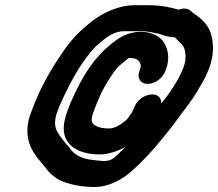

<svg xmlns="http://www.w3.org/2000/svg" viewBox="-20 -688 856 754"><path d="M564 -667.5H505C494.3 -667.5 483.3 -666.4 471.9 -664.3C418.7 -654.4 369.9 -629.8 327.4 -593.3C289.7 -563.6 251.4 -523.1 220.8 -474.7C181 -417.4 136.3 -340.2 107.5 -261L97.5 -233.5C88.1 -207.7 86.8 -181.4 87.9 -163.6C92.1 -98.2 132.9 -63 158 -30C175.3 -7.2 200.5 17.5 235.6 28.1L255.7 34.2C278 40.9 317.6 46.5 347.6 46.5C409.5 46.5 460.1 16.8 499.2 -18C534.6 -48.6 578.5 -96 607.4 -132C622.3 -150.5 654.1 -187.7 672.5 -214.1C696.2 -248.1 736.7 -294.9 765.3 -347.9C778.5 -369 792.2 -394.8 802.5 -423C822 -476.8 817.9 -522.5 808.7 -554.4C796.6 -596.8 763.3 -619.9 734.8 -639.8L728.2 -646C717.9 -655.7 698.3 -656.9 680.9 -650.1C649.5 -659.5 612 -667.5 564 -667.5ZM666.2 -541.5C673 -535.8 681.1 -525.5 693.8 -514.1C707.4 -500.7 715.7 -465 700.8 -424C683.4 -376 643 -316.5 612.5 -281.1C611.9 -280.5 611 -279.4 610.4 -278.5C593.4 -255.2 579.5 -234.3 560.4 -212.2C522.4 -165.8 509.8 -146.1 473.8 -112.1C428.9 -68.5 422.4 -55.5 385.2 -55.5C379.5 -55.5 338.2 -60.5 331.8 -61.5C293.4 -68 268.5 -84.1 254.6 -106C254.3 -106.5 253.7 -107.3 253.2 -107.9L238.5 -124.4C234.5 -128.8 230.8 -133.4 226.1 -139.8C202.3 -171.6 188.4 -188.6 200.7 -236.8L209.5 -261C212 -267.8 217.8 -281.4 226.6 -300.2C265 -383 306.4 -454.3 356.1 -505.8C394.2 -539.5 425.1 -565.5 467.8 -565.5H543.7C546.8 -565.1 553.4 -564.3 557.8 -563.8L572.9 -562C581.1 -559.8 591.3 -557.2 605.4 -555.2C617.6 -551 637.3 -542.2 666.2 -541.5ZM629.4 -409 632.3 -417C649.9 -465.5 636.2 -501.3 622.7 -522.5C604.8 -550.7 561 -570 507.4 -560.9C470.1 -554.5 444.4 -537.8 414.6 -513.6C353.7 -464.2 314.7 -403.5 281.1 -336C264.7 -302.9 246.1 -262.1 235.6 -222.3C209.5 -123.3 282.4 -81.5 371.7 -81.5C405.6 -81.5 444.4 -95 472.5 -111C525.8 -138.7 582.1 -191.2 609.3 -266C615.5 -283.1 613.6 -298.7 604.3 -307.8C582.3 -329.3 528.4 -312.3 509.9 -272.3L504.2 -260.1C504.2 -260.1 503.8 -259.2 503.4 -258C499.9 -248.4 500 -249 496.3 -243.5C480.5 -222 480.3 -219.8 472.8 -213.9C451.5 -196.9 429.6 -183.5 408.8 -183.5C364.5 -183.5 343.8 -197 340.4 -212.3C336.4 -228.5 356 -273.1 378.1 -323.8C396.8 -359.5 419.5 -397.4 441.6 -423.2C446.3 -427.8 471.4 -449.7 484.3 -459.4C489.9 -460.7 492.2 -460.8 508.5 -458.2C527.5 -452.7 537.6 -437 530.3 -417L527.4 -409C516.7 -379.7 533.4 -358.5 560 -358.5C586.6 -358.5 618.7 -379.7 629.4 -409Z"/></svg>

Font: Take Off
Style: Hosehead
Weight: 400
Foundry: Cannot Into Space Fonts
Version: Version 0.89